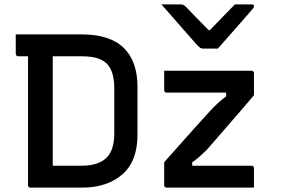

<svg xmlns="http://www.w3.org/2000/svg" viewBox="-20 -857 1290 877"><path d="M352 -700Q417 -700 465.5 -684.5Q514 -669 545.5 -638Q577 -607 592.5 -562.5Q608 -518 608 -459V-241Q608 -181 590.5 -135.5Q573 -90 539 -60.5Q505 -31 459 -15.5Q413 0 356 0Q333 0 305 0Q277 0 249 0Q221 0 194.5 0Q168 0 148.5 0Q129 0 119 0Q114 0 111 -3Q108 -6 108 -11Q108 -91 108 -170.5Q108 -250 108 -329.5Q108 -409 108 -488.5Q108 -568 108 -647H229L221 -629Q221 -602 221 -571.5Q221 -541 221 -514Q221 -461 221 -409.5Q221 -358 221 -307.5Q221 -257 221 -205.5Q221 -154 221 -100Q235 -100 258 -100Q281 -100 306.5 -100Q332 -100 353 -100Q392 -100 420.5 -109.5Q449 -119 467 -137Q485 -155 493.5 -183Q502 -211 502 -248V-452Q502 -481 498 -502.5Q494 -524 485.5 -541Q477 -558 464 -570Q451 -581 435 -587.5Q419 -594 398.5 -597Q378 -600 349 -600Q316 -600 278.5 -600Q241 -600 202.5 -600Q164 -600 128.5 -600Q93 -600 63 -600Q60 -600 57.5 -601.5Q55 -603 53.5 -605.5Q52 -608 52 -611Q52 -631 52 -655Q52 -679 52 -700Q82 -700 119 -700Q156 -700 195.5 -700Q235 -700 275 -700Q315 -700 352 -700ZM730 -534H1129Q1133 -534 1135 -532.5Q1137 -531 1138.5 -529Q1140 -527 1140 -523V-422Q1109 -385 1079.5 -351Q1050 -317 1023 -286Q996 -255 971.5 -226.5Q947 -198 924 -172Q904 -153 889.5 -140Q875 -127 858 -116V-100H1129Q1134 -100 1137 -97Q1140 -94 1140 -89Q1140 -67 1140 -44.5Q1140 -22 1140 0H741Q738 0 735.5 -1.5Q733 -3 731.5 -5Q730 -7 730 -11V-116Q772 -163 809 -205Q846 -247 879.5 -284Q913 -321 943 -354Q960 -372 977 -387.5Q994 -403 1013 -417V-434H741Q738 -434 735.5 -435.5Q733 -437 731.5 -439.5Q730 -442 730 -445Q730 -467 730 -489Q730 -511 730 -534ZM975 -635Q964 -635 952.5 -635Q941 -635 929.5 -635Q918 -635 907 -635Q900 -635 894 -639Q888 -643 875 -657Q868 -666 849.5 -686.5Q831 -707 807.5 -734Q784 -761 760.5 -788Q737 -815 717 -837Q732 -837 745.5 -837Q759 -837 772.5 -837Q786 -837 800 -837Q811 -837 816.5 -835Q822 -833 829 -826Q841 -813 873 -780.5Q905 -748 954 -698L907 -719H963L917 -697Q965 -746 996.5 -779Q1028 -812 1053 -837H1130Q1134 -837 1136 -836Q1138 -835 1139 -833Q1140 -831 1140 -828Q1140 -824 1136.5 -819.5Q1133 -815 1120 -800Q1108 -787 1088.5 -764Q1069 -741 1046.5 -716Q1024 -691 1005 -669Q986 -647 975 -635Z"/></svg>

Font: Recursive Medium
Style: Regular
Weight: 500
Version: Version 1.085